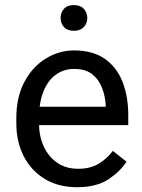

<svg xmlns="http://www.w3.org/2000/svg" viewBox="-20 -740 570 769"><path d="M288.1 9.8Q214.4 9.8 159.9 -22.9Q105.5 -55.7 75.4 -113.5Q45.4 -171.4 45.4 -245.6V-266.1Q45.4 -352.5 78.4 -413.3Q111.3 -474.1 164.3 -506.1Q217.3 -538.1 276.4 -538.1Q352.1 -538.1 400.1 -504.2Q448.2 -470.2 470.9 -411.9Q493.7 -353.5 493.7 -279.3V-238.8H99.1V-312.5H403.3V-319.3Q401.4 -354.5 388.9 -387.7Q376.5 -420.9 349.6 -442.4Q322.8 -463.9 276.4 -463.9Q235.4 -463.9 203.6 -440.9Q171.9 -418 154.1 -373.8Q136.2 -329.6 136.2 -266.1V-245.6Q136.2 -195.8 154.8 -154.5Q173.3 -113.3 208.5 -88.6Q243.7 -64 293 -64Q340.8 -64 374 -83.5Q407.2 -103 432.1 -135.7L486.8 -92.3Q461.4 -53.2 414.1 -21.7Q366.7 9.8 288.1 9.8ZM222.7 -668Q222.7 -689.5 236.1 -704.6Q249.5 -719.7 275.9 -719.7Q301.8 -719.7 315.7 -704.6Q329.6 -689.5 329.6 -668Q329.6 -646.5 315.7 -631.6Q301.8 -616.7 275.9 -616.7Q249.5 -616.7 236.1 -631.6Q222.7 -646.5 222.7 -668Z"/></svg>

Font: Vazirmatn
Style: Regular
Weight: 400
Designer: Saber Rastikerdar
Foundry: Saber Rastikerdar
Version: Version 33.003;September 2, 2022;FontCreator 14.0.0.2862 64-